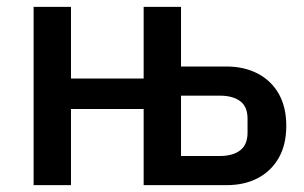

<svg xmlns="http://www.w3.org/2000/svg" viewBox="-20 -540 888 560"><path d="M78 0V-520H187V-311H399V-520H508V-346H641Q692 -346 731.5 -325.5Q771 -305 793 -266.5Q815 -228 815 -173Q815 -118 793 -79.5Q771 -41 732 -20.5Q693 0 641 0H399V-222H187V0ZM508 -85H621Q659 -85 680.5 -101.5Q702 -118 702 -153V-194Q702 -229 680.5 -245Q659 -261 621 -261H508Z"/></svg>

Font: IBM Plex Sans Medium
Style: Regular
Weight: 500
Designer: Mike Abbink, Paul van der Laan, Pieter van Rosmalen
Foundry: Bold Monday
Version: Version 3.201